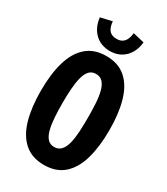

<svg xmlns="http://www.w3.org/2000/svg" viewBox="-236 -1073 1034 1189"><g transform="rotate(30 281.0 -478.5)"><path d="M281 14Q195 14 140.5 -34Q86 -82 61 -169.5Q36 -257 36 -375Q36 -494 61 -581Q86 -668 140.5 -716Q195 -764 281 -764Q368 -764 422 -716Q476 -668 501 -581Q526 -494 526 -375Q526 -257 501 -169.5Q476 -82 422 -34Q368 14 281 14ZM281 -114Q312 -114 330.5 -135Q349 -156 358 -193Q367 -230 369.5 -277Q372 -324 372 -375Q372 -426 369.5 -473Q367 -520 358 -557Q349 -594 330.5 -615Q312 -636 281 -636Q250 -636 232 -615Q214 -594 205 -557Q196 -520 193 -473Q190 -426 190 -375Q190 -324 193 -277Q196 -230 205 -193Q214 -156 232 -135Q250 -114 281 -114ZM282 -801Q217 -801 175 -841.5Q133 -882 125 -951L207 -970Q210 -929 227.5 -908Q245 -887 282 -887Q348 -887 356 -971L437 -952Q430 -882 388 -841.5Q346 -801 282 -801Z"/></g></svg>

Font: Freeman
Style: Regular
Weight: 400
Designer: Vernon Adams, Aoife Mooney, Rodrigo Fuenzalida
Foundry: Rodrigo Fuenzalida
Version: Version 1.000; ttfautohint (v1.8.4.7-5d5b)